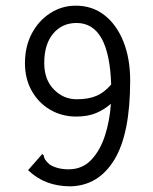

<svg xmlns="http://www.w3.org/2000/svg" viewBox="-20 -647 540 677"><path d="M228 10Q138 10 79 -47L122 -96L129 -104L134 -99Q135 -91 139 -84.5Q143 -78 155 -67Q182 -50 222 -50Q270 -50 301.5 -83Q333 -116 350 -168.5Q367 -221 371 -281Q347 -260 318 -248Q289 -236 249 -236Q198 -236 157 -260Q116 -284 92 -326.5Q68 -369 68 -424Q68 -483 92 -528.5Q116 -574 157 -600.5Q198 -627 247 -627Q306 -627 349 -593Q392 -559 415.5 -499.5Q439 -440 439 -363Q439 -175 383 -83.5Q327 8 228 10ZM136 -425Q136 -366 170 -331.5Q204 -297 250 -297Q292 -297 320 -309Q348 -321 372 -349Q365 -566 250 -566Q199 -566 167.5 -528.5Q136 -491 136 -425Z"/></svg>

Font: Ligconsolata
Style: Regular
Weight: 400
Monospace: yes
Designer: Raph Levien, Cyreal, Brenton Simpson
Foundry: Raph Levien, Cyreal, Google
Version: Version 3.001; ttfautohint (v1.8.2.53-6de2)